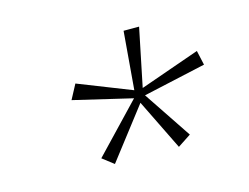

<svg xmlns="http://www.w3.org/2000/svg" viewBox="-63 -1002 744 574"><g transform="rotate(-15 309.0 -715.0)"><path d="M194 -553 335 -701 153 -744 177 -789 342 -724 357 -904H405L368 -724L553 -789L563 -744L369 -701L468 -553L427 -526L350 -683L229 -526Z"/></g></svg>

Font: Krub ExtraLight
Style: Italic
Weight: 275
Italic angle: -8°
Designer: Ekaluck Peanpanawate
Foundry: Cadson Demak Co.,Ltd.
Version: Version 1.000; ttfautohint (v1.6)